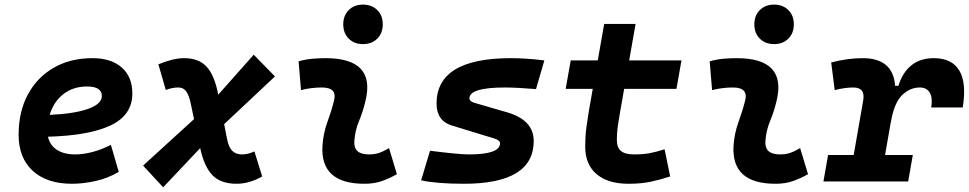

<svg xmlns="http://www.w3.org/2000/svg" viewBox="-20 -776 4143 821"><path d="M301.8 -115.7Q336.9 -115.7 377 -126.5Q417 -137.2 454.1 -156.7L487.8 -41Q441.4 -13.7 388.7 -2Q335.9 9.8 287.6 9.8Q180.2 9.8 119.9 -45.7Q59.6 -101.1 59.6 -199.7Q59.6 -298.3 99.1 -371.8Q138.7 -445.3 209.7 -486.3Q280.8 -527.3 375.5 -527.3Q455.6 -527.3 500.7 -487.3Q545.9 -447.3 545.9 -376Q545.9 -284.2 453.9 -240.2Q361.8 -196.3 185.1 -191.4Q192.9 -155.3 223.1 -135.5Q253.4 -115.7 301.8 -115.7ZM192.4 -284.7Q298.3 -289.6 356.9 -310.5Q415.5 -331.5 415.5 -365.7Q415.5 -406.2 352.1 -406.2Q293 -406.2 251 -373.5Q209 -340.8 192.4 -284.7Z M677.7 24.9 591.8 -67.9 809.6 -266.6 795.4 -334.5Q787.6 -370.1 775.6 -386Q763.7 -401.9 743.2 -401.9Q715.3 -401.9 689 -391.1L657.2 -501Q721.2 -527.3 767.1 -527.3Q829.1 -527.3 862.8 -491.5Q896.5 -455.6 912.1 -376.5L913.1 -371.1L1064.9 -542L1155.8 -449.2L938.5 -245.1L950.7 -182.6Q957.5 -147 972.9 -131.3Q988.3 -115.7 1015.1 -115.7Q1040.5 -115.7 1067.9 -128.4L1101.1 -21.5Q1046.4 9.8 991.2 9.8Q924.3 9.8 888.9 -26.4Q853.5 -62.5 836.4 -141.1L835.9 -142.6Z M1643.6 -142.6 1677.2 -31.2Q1647.5 -14.2 1614.3 -2.2Q1581.1 9.8 1538.1 9.8Q1348.6 9.8 1358.9 -153.3Q1362.3 -205.6 1379.9 -253.9Q1397.5 -302.2 1408.2 -345.2Q1423.3 -401.9 1356.4 -401.9Q1310.1 -401.9 1267.1 -390.6L1256.8 -513.7Q1285.6 -522 1314.5 -524.7Q1343.3 -527.3 1372.1 -527.3Q1587.4 -527.3 1543 -345.2Q1531.7 -297.4 1515.1 -258.3Q1498.5 -219.2 1495.1 -172.4Q1491.2 -115.7 1557.1 -115.7Q1581.5 -115.7 1599.9 -121.8Q1618.2 -127.9 1643.6 -142.6ZM1532.2 -587.4Q1494.6 -587.4 1471.2 -610.8Q1447.8 -634.3 1447.8 -671.9Q1447.8 -709.5 1471.2 -732.9Q1494.6 -756.3 1532.2 -756.3Q1569.8 -756.3 1593.3 -732.9Q1616.7 -709.5 1616.7 -671.9Q1616.7 -634.3 1593.3 -610.8Q1569.8 -587.4 1532.2 -587.4Z M1963.4 9.8Q1848.1 9.8 1780.8 -4.9L1818.8 -131.3Q1881.3 -123.5 1922.9 -119.6Q1964.4 -115.7 1985.4 -115.7Q2118.2 -115.7 2118.2 -163.6Q2118.2 -176.3 2092.8 -184.1L1913.6 -238.8Q1846.7 -258.8 1846.7 -333Q1846.7 -527.3 2164.6 -527.3Q2197.3 -527.3 2232.9 -524.9Q2268.6 -522.5 2307.6 -517.6L2272 -395Q2231.4 -398.4 2198.5 -400.1Q2165.5 -401.9 2139.6 -401.9Q1987.3 -401.9 1987.3 -355.5Q1987.3 -342.3 2011.7 -335.4L2149.4 -295.4Q2262.2 -262.2 2262.2 -172.9Q2262.2 9.8 1963.4 9.8Z M2667.5 9.8Q2579.6 9.8 2531 -31.5Q2482.4 -72.8 2482.4 -148.4Q2482.4 -170.9 2483.6 -191.7Q2484.9 -212.4 2488.3 -238Q2491.7 -263.7 2498 -301.3L2514.6 -396H2398.9L2420.4 -517.6H2536.1L2563.5 -673.8H2697.8L2670.4 -517.6H2894L2872.6 -396H2648.9L2632.3 -301.3Q2624 -253.9 2620.8 -229.5Q2617.7 -205.1 2617.7 -177.7Q2617.7 -145 2635.3 -130.4Q2652.8 -115.7 2691.4 -115.7Q2728 -115.7 2755.9 -120.6Q2783.7 -125.5 2821.8 -137.7L2845.7 -21.5Q2807.6 -8.8 2765.1 0.5Q2722.7 9.8 2667.5 9.8Z M3401.4 -142.6 3435.1 -31.2Q3405.3 -14.2 3372.1 -2.2Q3338.9 9.8 3295.9 9.8Q3106.4 9.8 3116.7 -153.3Q3120.1 -205.6 3137.7 -253.9Q3155.3 -302.2 3166 -345.2Q3181.2 -401.9 3114.3 -401.9Q3067.9 -401.9 3024.9 -390.6L3014.6 -513.7Q3043.5 -522 3072.3 -524.7Q3101.1 -527.3 3129.9 -527.3Q3345.2 -527.3 3300.8 -345.2Q3289.6 -297.4 3272.9 -258.3Q3256.3 -219.2 3252.9 -172.4Q3249 -115.7 3314.9 -115.7Q3339.4 -115.7 3357.7 -121.8Q3376 -127.9 3401.4 -142.6ZM3290 -587.4Q3252.4 -587.4 3229 -610.8Q3205.6 -634.3 3205.6 -671.9Q3205.6 -709.5 3229 -732.9Q3252.4 -756.3 3290 -756.3Q3327.6 -756.3 3351.1 -732.9Q3374.5 -709.5 3374.5 -671.9Q3374.5 -634.3 3351.1 -610.8Q3327.6 -587.4 3290 -587.4Z M3501 0 3521 -113.3H3630.4L3670.9 -345.2Q3681.2 -401.9 3628.9 -401.9Q3591.8 -401.9 3549.3 -390.6L3534.2 -508.8Q3604 -527.3 3668.9 -527.3Q3798.8 -527.3 3807.6 -409.2H3821.8Q3838.9 -465.8 3877 -496.6Q3915 -527.3 3972.7 -527.3Q4050.8 -527.3 4082.3 -473.9Q4113.8 -420.4 4096.7 -316.4H3961.9Q3968.8 -357.9 3955.6 -379.9Q3942.4 -401.9 3912.6 -401.9Q3871.1 -401.9 3836.9 -368.7Q3802.7 -335.4 3788.6 -249.5V-251L3764.6 -113.3H3883.3L3863.3 0Z"/></svg>

Font: Cascadia Code PL
Style: Bold Italic
Weight: 700
Italic angle: -10°
Monospace: yes
Designer: Aaron Bell
Foundry: Saja Typeworks
Version: Version 2404.023; ttfautohint (v1.8.4)